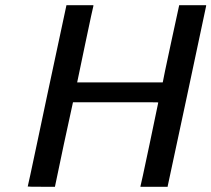

<svg xmlns="http://www.w3.org/2000/svg" viewBox="-20 -714 808 734"><path d="M517 -2Q518 -3 551.5 -161.5Q585 -320 585 -322Q586 -323 557 -323Q528 -323 422 -323H259L224 -162L190 0H138Q86 0 86 -1L96 -46Q105 -90 124 -177.5Q143 -265 160 -348L234 -694H337V-691Q336 -690 305.5 -545Q275 -400 275 -399H602L603 -403Q603 -407 634 -551L665 -694H768V-691Q768 -690 695 -347.5Q622 -5 621 -2V0H517Z"/></svg>

Font: KaTeX_SansSerif
Style: Italic
Weight: 400
Version: Version 1.1; ttfautohint (v1.3)